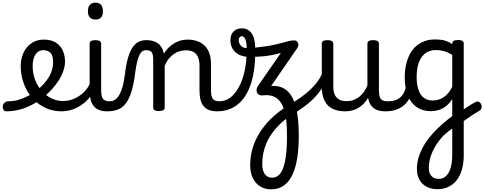

<svg xmlns="http://www.w3.org/2000/svg" viewBox="-107 -815 3620 1435"><path d="M-60 17Q-74 17 -81 5.5Q-88 -6 -86.5 -20.5Q-85 -35 -74 -46.5Q-63 -58 -41 -58Q5 -58 53.5 -76Q102 -94 146 -124Q190 -154 221 -189Q243 -214 258.5 -239.5Q274 -265 282 -292.5Q290 -320 290 -349Q290 -401 270 -420.5Q250 -440 216 -440Q202 -440 195.5 -452Q189 -464 189.5 -479.5Q190 -495 197.5 -507Q205 -519 219 -519Q276 -519 311.5 -496Q347 -473 363 -435.5Q379 -398 379 -355Q379 -321 366.5 -285Q354 -249 332 -214.5Q310 -180 281 -148Q238 -100 183 -62.5Q128 -25 66.5 -4Q5 17 -60 17Z M352 17Q300 17 254 0Q208 -17 170 -48Q132 -79 105 -121.5Q78 -164 63 -214.5Q48 -265 48 -321Q48 -364 60.5 -400.5Q73 -437 96 -463.5Q119 -490 150.5 -504.5Q182 -519 219 -519Q233 -519 239.5 -507Q246 -495 245.5 -479.5Q245 -464 237 -452Q229 -440 215 -440Q198 -440 184 -432.5Q170 -425 159.5 -410Q149 -395 143 -373.5Q137 -352 137 -323Q137 -266 155.5 -218Q174 -170 206 -134.5Q238 -99 278.5 -79.5Q319 -60 363 -60Q411 -60 454.5 -80.5Q498 -101 529.5 -136Q561 -171 574 -216Q577 -225 589 -225.5Q601 -226 611.5 -220.5Q622 -215 619 -203Q604 -139 565 -89.5Q526 -40 470.5 -11.5Q415 17 352 17Z M694 17Q660 17 635 7.5Q610 -2 594 -21.5Q578 -41 570.5 -70.5Q563 -100 563 -140V-489Q563 -502 573.5 -508.5Q584 -515 605 -515Q627 -515 638 -508.5Q649 -502 649 -489V-140Q649 -95 662.5 -76.5Q676 -58 713 -58Q727 -58 734 -46.5Q741 -35 739.5 -20.5Q738 -6 727 5.5Q716 17 694 17ZM607 -669Q579 -669 564.5 -684.5Q550 -700 550 -731Q550 -763 564.5 -779Q579 -795 607 -795Q634 -795 648 -779Q662 -763 662 -731Q663 -700 648.5 -684.5Q634 -669 607 -669Z M694 17Q685 17 681 5.5Q677 -6 679 -20.5Q681 -35 689 -46.5Q697 -58 712 -58Q736 -58 754.5 -71Q773 -84 787 -110Q801 -136 811 -174Q821 -212 827 -263Q836 -337 850.5 -385.5Q865 -434 885 -462.5Q905 -491 930 -503Q955 -515 985 -515Q994 -515 998.5 -503.5Q1003 -492 1002.5 -477.5Q1002 -463 997 -451.5Q992 -440 983 -440Q971 -440 959.5 -433.5Q948 -427 938 -409.5Q928 -392 919.5 -359.5Q911 -327 904 -275Q893 -185 874.5 -127.5Q856 -70 830.5 -38.5Q805 -7 771 5Q737 17 694 17Z M1515 17Q1481 17 1456 7.5Q1431 -2 1415 -21.5Q1399 -41 1391.5 -70.5Q1384 -100 1384 -140V-326Q1384 -361 1373.5 -386.5Q1363 -412 1341 -425.5Q1319 -439 1282 -439Q1261 -439 1238.5 -433Q1216 -427 1195.5 -413.5Q1175 -400 1156.5 -378Q1138 -356 1124 -324V-11Q1124 2 1113 8.5Q1102 15 1080 15Q1059 15 1048.5 8.5Q1038 2 1038 -11V-369Q1038 -411 1026 -425.5Q1014 -440 983 -440Q968 -440 961 -451.5Q954 -463 954 -477.5Q954 -492 962 -503.5Q970 -515 985 -515Q1012 -515 1033.5 -509.5Q1055 -504 1071.5 -492.5Q1088 -481 1099 -463.5Q1110 -446 1116 -422L1118 -414Q1132 -438 1151 -457Q1170 -476 1192.5 -490Q1215 -504 1240.5 -511.5Q1266 -519 1294 -519Q1346 -519 1385.5 -500Q1425 -481 1447.5 -440.5Q1470 -400 1470 -334V-140Q1470 -95 1483.5 -76.5Q1497 -58 1534 -58Q1548 -58 1555 -46.5Q1562 -35 1560.5 -20.5Q1559 -6 1548 5.5Q1537 17 1515 17Z M1515 17Q1496 17 1489.5 5.5Q1483 -6 1487 -20.5Q1491 -35 1503 -46.5Q1515 -58 1534 -58Q1579 -58 1616 -87Q1653 -116 1680 -167Q1707 -218 1721.5 -285.5Q1736 -353 1736 -429Q1736 -441 1746 -446.5Q1756 -452 1768.5 -452Q1781 -452 1791 -446.5Q1801 -441 1801 -429Q1801 -327 1783.5 -245Q1766 -163 1730.5 -104.5Q1695 -46 1641 -14.5Q1587 17 1515 17Z M1919 600Q1872 600 1836.5 577.5Q1801 555 1782 514.5Q1763 474 1763 421Q1763 398 1776.5 386Q1790 374 1808 373.5Q1826 373 1839.5 382Q1853 391 1853 410Q1853 459 1872 486Q1891 513 1926 513Q1949 513 1966.5 501.5Q1984 490 1997.5 466.5Q2011 443 2020 405.5Q2029 368 2033.5 317.5Q2038 267 2038 202Q2038 142 2033.5 95Q2029 48 2019 13Q2009 -22 1994 -45.5Q1979 -69 1958.5 -83Q1938 -97 1911.5 -101.5Q1885 -106 1852 -102Q1833 -101 1822 -111.5Q1811 -122 1810.5 -139Q1810 -156 1821 -173L1992 -419Q1964 -412 1932.5 -405Q1901 -398 1859 -394Q1817 -390 1757 -390Q1712 -390 1680 -406Q1648 -422 1631.5 -450.5Q1615 -479 1615 -514Q1615 -555 1638 -579Q1661 -603 1700 -603Q1736 -603 1758 -583.5Q1780 -564 1790 -531.5Q1800 -499 1800 -459Q1889 -468 1943.5 -480.5Q1998 -493 2031.5 -503Q2065 -513 2091 -513Q2113 -513 2120.5 -494Q2128 -475 2115 -456L1920 -173Q1977 -176 2016.5 -153Q2056 -130 2080 -82.5Q2104 -35 2115 36.5Q2126 108 2126 202Q2126 282 2117.5 346Q2109 410 2092 458Q2075 506 2050 537.5Q2025 569 1992.5 584.5Q1960 600 1919 600ZM1737 -456Q1737 -480 1733 -500Q1729 -520 1721 -532Q1713 -544 1701 -544Q1690 -544 1683.5 -536Q1677 -528 1677 -514Q1677 -493 1693 -474.5Q1709 -456 1737 -456Z M1853 410Q1853 429 1839.5 440Q1826 451 1808 453Q1790 455 1776.5 447.5Q1763 440 1763 421Q1763 374 1772.5 327Q1782 280 1802.5 235Q1823 190 1855 145.5Q1887 101 1932 59.5Q1977 18 2037 -21Q2093 -53 2137 -84Q2181 -115 2214.5 -147Q2248 -179 2270.5 -211.5Q2293 -244 2306 -279Q2314 -300 2325.5 -301Q2337 -302 2345 -290.5Q2353 -279 2348 -263Q2334 -215 2310.5 -174Q2287 -133 2253.5 -96Q2220 -59 2174 -24Q2128 11 2069 46Q2022 77 1986.5 111.5Q1951 146 1925.5 182Q1900 218 1884 256Q1868 294 1860.5 332.5Q1853 371 1853 410Z M2473 17Q2415 17 2376 -3.5Q2337 -24 2317.5 -64.5Q2298 -105 2298 -166V-489Q2298 -502 2308.5 -508.5Q2319 -515 2340 -515Q2362 -515 2373 -508.5Q2384 -502 2384 -489V-166Q2384 -131 2395 -107Q2406 -83 2428.5 -71Q2451 -59 2484 -59Q2512 -59 2536 -68Q2560 -77 2579.5 -92.5Q2599 -108 2614 -130Q2629 -152 2639 -177V-489Q2639 -502 2649.5 -508.5Q2660 -515 2682 -515Q2703 -515 2714 -508.5Q2725 -502 2725 -489V-140Q2725 -95 2738.5 -76.5Q2752 -58 2789 -58Q2803 -58 2810 -46.5Q2817 -35 2815.5 -20.5Q2814 -6 2803 5.5Q2792 17 2770 17Q2744 17 2723.5 11.5Q2703 6 2687.5 -5.5Q2672 -17 2661.5 -34Q2651 -51 2646 -74L2644 -84Q2630 -60 2612.5 -41.5Q2595 -23 2573.5 -10Q2552 3 2527 10Q2502 17 2473 17Z M2775 17Q2761 17 2754.5 5.5Q2748 -6 2749.5 -20.5Q2751 -35 2762 -46.5Q2773 -58 2794 -58Q2824 -58 2847.5 -66Q2871 -74 2888 -90Q2905 -106 2915.5 -130Q2926 -154 2930 -186Q2932 -201 2945 -205.5Q2958 -210 2970.5 -205.5Q2983 -201 2981 -186Q2977 -133 2960 -94.5Q2943 -56 2916 -31.5Q2889 -7 2853.5 5Q2818 17 2775 17Z M3331 22Q3347 11 3363 0Q3379 -11 3394 -21Q3409 -31 3422.5 -39Q3436 -47 3447 -52Q3462 -60 3473 -54Q3484 -48 3489.5 -35Q3495 -22 3492 -8Q3489 6 3474 14Q3462 21 3445.5 31Q3429 41 3411 53.5Q3393 66 3375 78.5Q3357 91 3340 103ZM3164 599Q3093 599 3051 558.5Q3009 518 3009 444Q3009 408 3019 370.5Q3029 333 3049 294Q3069 255 3099 216.5Q3129 178 3169 140Q3186 124 3203 109Q3220 94 3237.5 80Q3255 66 3273 53V-75Q3250 -38 3222.5 -18.5Q3195 1 3167.5 8.5Q3140 16 3113 16Q3056 16 3012 -11.5Q2968 -39 2943 -95Q2918 -151 2918 -236Q2918 -288 2928 -332Q2938 -376 2956.5 -411Q2975 -446 3002.5 -470Q3030 -494 3065 -507Q3100 -520 3142 -520Q3170 -520 3190 -517.5Q3210 -515 3229.5 -508Q3249 -501 3273 -485V-490Q3273 -503 3283.5 -509.5Q3294 -516 3316 -516Q3337 -516 3348 -509.5Q3359 -503 3359 -490V343Q3359 403 3345.5 451Q3332 499 3306.5 531.5Q3281 564 3244.5 581.5Q3208 599 3164 599ZM3172 522Q3204 522 3226.5 501Q3249 480 3261 439.5Q3273 399 3273 340V146Q3260 155 3248.5 163.5Q3237 172 3227 181Q3217 190 3207 199Q3180 227 3160 257Q3140 287 3126 317.5Q3112 348 3105 378.5Q3098 409 3098 438Q3098 465 3106.5 483.5Q3115 502 3131.5 512Q3148 522 3172 522ZM3126 -64Q3155 -64 3181.5 -74Q3208 -84 3231.5 -107Q3255 -130 3273 -167V-405Q3242 -424 3212 -432.5Q3182 -441 3151 -441Q3125 -441 3102.5 -433Q3080 -425 3062.5 -409Q3045 -393 3032.5 -369Q3020 -345 3013.5 -313Q3007 -281 3007 -240Q3007 -185 3020 -145.5Q3033 -106 3059.5 -85Q3086 -64 3126 -64Z"/></svg>

Font: Playwrite PT
Style: Regular
Weight: 400
Designer: Veronika Burian, José Scaglione
Foundry: TypeTogether
Version: Version 1.002